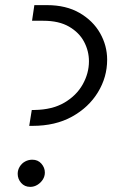

<svg xmlns="http://www.w3.org/2000/svg" viewBox="-20 -720 454 749"><path d="M94 -229 104 -291H115Q184 -292 231 -319.5Q278 -347 302.5 -390.5Q327 -434 327 -481Q327 -521 308 -557Q289 -593 249.5 -616Q210 -639 149 -639H105L114 -700H163Q238 -700 290.5 -669.5Q343 -639 370.5 -590.5Q398 -542 398 -487Q398 -419 362 -360Q326 -301 261 -265Q196 -229 107 -229ZM98 9Q76 9 62.5 -6.5Q49 -22 49 -42Q49 -57 57 -70Q65 -83 78 -90Q91 -97 106 -97Q128 -97 141.5 -81.5Q155 -66 155 -47Q155 -32 147 -19.5Q139 -7 126 1Q113 9 98 9Z"/></svg>

Font: MuseoModerno Thin Light
Style: Italic
Weight: 300
Italic angle: -9°
Version: Version 1.003